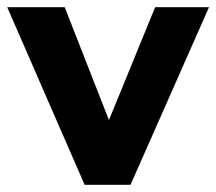

<svg xmlns="http://www.w3.org/2000/svg" viewBox="-31 -511 598 531"><path d="M203 0 -11 -491H148L286 -139H254L398 -491H547L330 0Z"/></svg>

Font: Nunito Sans 12pt ExtraLight ExtraBold
Style: Regular
Weight: 800
Version: Version 3.101;gftools[0.9.27]